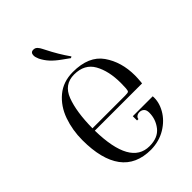

<svg xmlns="http://www.w3.org/2000/svg" viewBox="-208 -769 865 865"><g transform="rotate(-45 224.5 -337.0)"><path d="M40 -239Q40 -303 60 -359.5Q80 -416 122.5 -451.5Q165 -487 227 -487Q328 -487 371 -425.5Q414 -364 414 -278Q414 -263 412 -239L411 -230H110Q114 -6 235 -6Q289 -6 315 -39Q341 -72 341 -114Q341 -131 332.5 -139Q324 -147 311 -147Q301 -147 293.5 -141.5Q286 -136 286 -128H277V-155H404Q407 -117 385.5 -79Q364 -41 323 -16Q282 9 229 10Q134 10 87 -53.5Q40 -117 40 -239ZM344 -266Q345 -277 345 -299Q345 -375 317 -425Q289 -475 223 -475Q159 -475 135 -412Q111 -349 110 -245H318Q336 -245 339.5 -248.5Q343 -252 344 -266ZM161 -638Q154 -654 154 -664Q154 -684 172 -684Q184 -684 191.5 -675.5Q199 -667 203.5 -657.5Q208 -648 210 -645Q238 -589 272 -541L265 -537Q257 -543 231 -561.5Q205 -580 188.5 -598Q172 -616 161 -638Z"/></g></svg>

Font: Viaoda Libre
Style: Regular
Weight: 400
Designer: Gydient
Version: Version 2.000